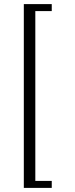

<svg xmlns="http://www.w3.org/2000/svg" viewBox="-20 -752 367 935"><path d="M96 -732H232V-698H152V129H232V163H96Z"/></svg>

Font: Arima Light
Style: Regular
Weight: 300
Designer: Joana Correia and Natanael Gama
Foundry: NDISCOVER
Version: Version 1.101;gftools[0.9.23]